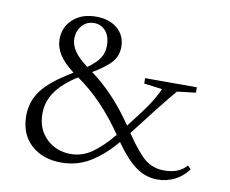

<svg xmlns="http://www.w3.org/2000/svg" viewBox="-75 -766 1048 873"><g transform="rotate(10 448.5 -329.5)"><path d="M259.3 11.2Q173.3 11.2 119.6 -37.6Q65.9 -86.4 65.9 -171.9Q65.9 -237.3 104.7 -289.3Q143.6 -341.3 242.7 -400.4L244.1 -400.9Q197.3 -436.5 176 -470Q154.8 -503.4 154.8 -540.5Q154.8 -596.7 195.3 -633.3Q235.8 -669.9 301.3 -669.9Q362.3 -669.9 399.9 -638.2Q437.5 -606.4 437.5 -553.2Q437.5 -514.2 413.3 -484.9Q389.2 -455.6 326.7 -418.5Q433.6 -341.3 525.4 -206.5L573.2 -268.6Q629.9 -342.3 652.8 -397.5L568.8 -408.2V-433.1H807.6V-408.2L721.7 -397.9Q697.8 -370.6 640.1 -297.4L545.9 -175.8Q602.5 -92.3 638.9 -63.5Q675.3 -34.7 727.1 -34.7Q794.4 -34.7 829.6 -75.7L844.7 -61Q819.8 -25.9 782.2 -7.3Q744.6 11.2 703.1 11.2Q648.9 11.2 603.3 -21.7Q557.6 -54.7 506.8 -127Q450.2 -60.5 390.9 -24.7Q331.5 11.2 259.3 11.2ZM220.2 -555.7Q220.2 -525.4 239.5 -497.1Q258.8 -468.8 300.8 -437.5Q341.8 -467.3 356.9 -491.9Q372.1 -516.6 372.1 -547.9Q372.1 -590.8 351.1 -615.2Q330.1 -639.6 297.4 -639.6Q263.2 -639.6 241.9 -615Q220.7 -590.3 220.2 -555.7ZM136.7 -193.8Q136.7 -123 181.9 -78.9Q227.1 -34.7 294.9 -34.7Q347.2 -34.7 392.3 -66.2Q437.5 -97.7 486.3 -156.7Q386.7 -302.7 268.1 -383.8Q200.7 -340.8 168.7 -294.9Q136.7 -249 136.7 -193.8Z"/></g></svg>

Font: Elstob Light
Style: Regular
Weight: 300
Designer: Peter S. Baker
Version: Version 1.015